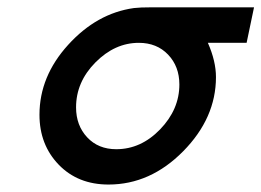

<svg xmlns="http://www.w3.org/2000/svg" viewBox="-20 -492 708 520"><path d="M86.9 -181.2Q86.9 -285.2 164.6 -370.6Q242.2 -456.1 342.8 -470.2Q358.9 -472.2 392.1 -472.2H668L647.9 -376H543Q564.9 -326.2 564.9 -283.2Q564.9 -172.4 476.1 -82.3Q387.2 7.8 273.9 7.8Q190.9 7.8 138.9 -46.1Q86.9 -100.1 86.9 -181.2ZM186 -201.2Q186 -152.3 216.1 -120.1Q246.1 -87.9 294.9 -87.9Q361.8 -87.9 413.8 -141.8Q465.8 -195.8 465.8 -263.2Q465.8 -312 435.3 -344Q404.8 -376 356 -376Q291 -376 238.5 -323Q186 -270 186 -201.2Z"/></svg>

Font: CMU Bright
Style: SemiBoldOblique
Weight: 600
Italic angle: -12°
Version: Version 0.7.0